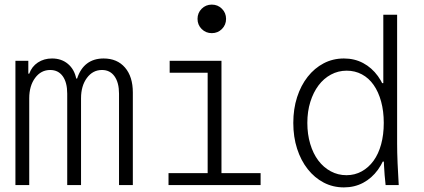

<svg xmlns="http://www.w3.org/2000/svg" viewBox="-20 -804 1840 834"><path d="M47 0H107V-377Q107 -431 132.5 -465.5Q158 -500 198 -500Q233 -500 252.5 -473Q272 -446 272 -397V0H332V-377Q332 -431 357.5 -465.5Q383 -500 423 -500Q458 -500 477.5 -472.5Q497 -445 497 -397V0H557V-402Q557 -471 523 -510.5Q489 -550 430 -550Q387 -550 358 -528Q329 -506 315 -463H311Q303 -503 275 -526.5Q247 -550 206 -550Q171 -550 144.5 -532.5Q118 -515 107 -484H103V-540H47Z M712 0H1112V-52H942V-540H717V-488H882V-52H712ZM838 -722Q838 -696 856 -678Q874 -660 900 -660Q926 -660 944 -678Q962 -696 962 -722Q962 -748 944 -766Q926 -784 900 -784Q874 -784 856 -766Q838 -748 838 -722Z M1474 10Q1520 10 1557.5 -10Q1595 -30 1621.5 -66.5Q1648 -103 1662.5 -154.5Q1677 -206 1677 -270Q1677 -334 1662.5 -385.5Q1648 -437 1621.5 -473.5Q1595 -510 1557.5 -530Q1520 -550 1474 -550Q1426 -550 1386 -529Q1346 -508 1316.5 -470.5Q1287 -433 1270.5 -382Q1254 -331 1254 -270Q1254 -209 1270.5 -158Q1287 -107 1316.5 -69.5Q1346 -32 1386 -11Q1426 10 1474 10ZM1485 -43Q1448 -43 1416.5 -60Q1385 -77 1362.5 -107Q1340 -137 1327.5 -179Q1315 -221 1315 -270Q1315 -320 1328 -361.5Q1341 -403 1363.5 -433Q1386 -463 1417.5 -480Q1449 -497 1486 -497Q1522 -497 1552 -481Q1582 -465 1603 -435Q1624 -405 1635.5 -363Q1647 -321 1647 -270Q1647 -219 1635.5 -177Q1624 -135 1602.5 -105.5Q1581 -76 1551 -59.5Q1521 -43 1485 -43ZM1655 0H1712Q1709 -48 1707 -95Q1705 -142 1705 -180V-740H1645V-443H1637L1662 -250L1646 -170Q1646 -128 1648 -86Q1650 -44 1655 0ZM1633 -102H1643H1647H1657L1645 -114Z"/></svg>

Font: CommitMonoV143 ExtLt
Style: Regular
Weight: 200
Monospace: yes
Designer: Eigil Nikolajsen
Foundry: Eigil Nikolajsen
Version: Version 1.143